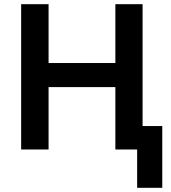

<svg xmlns="http://www.w3.org/2000/svg" viewBox="-20 -714 816 917"><path d="M81 0V-694H212V-413H531V-694H661V-112H755V183H635V0H531V-298H212V0Z"/></svg>

Font: Cantarell
Style: Bold
Weight: 700
Designer: Dave Crossland, Nikolaus Waxweiler, Florian Fecher, Jacques Le Bailly, Eben Sorkin, Alexei Vanyashin, Alexios Zavras, Em
Version: Version 0.303